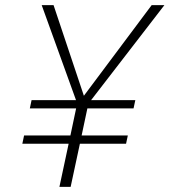

<svg xmlns="http://www.w3.org/2000/svg" viewBox="-20 -731 663 751"><path d="M308.1 -356.4 573.2 -710.9H623L336.4 -339.4H509.3L502.4 -307.1H321.8L299.3 -201.2H480L473.1 -168.9H292.5L256.3 0H212.4L248.5 -168.9H67.4L74.2 -201.2H255.4L277.8 -307.1H96.7L103.5 -339.4H277.3L143.1 -710.9H189.5Z"/></svg>

Font: Ufes Sans Thin
Style: Italic
Weight: 100
Designer: Ricardo Esteves & Thais Bronze
Foundry: ProDesignUfes - Ricardo Esteves, Thais Bronze
Version: Version 2.0